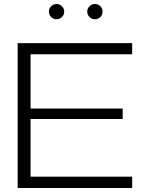

<svg xmlns="http://www.w3.org/2000/svg" viewBox="-20 -946 717 966"><path d="M68.8 0V-729H645V-672.9H133.8V-399.9H597.2V-347.2H133.8V-57.1H645V0ZM226.1 -888.2Q226.1 -903.3 237.3 -914.6Q248.5 -925.8 264.2 -925.8Q279.8 -925.8 291.5 -914.6Q303.2 -903.3 303.2 -888.2Q303.2 -872.1 291.7 -860.6Q280.3 -849.1 264.2 -849.1Q248.5 -849.1 237.3 -860.4Q226.1 -871.6 226.1 -888.2ZM418.9 -888.2Q418.9 -903.3 430.4 -914.6Q441.9 -925.8 458 -925.8Q473.6 -925.8 484.9 -914.6Q496.1 -903.3 496.1 -888.2Q496.1 -871.6 484.9 -860.4Q473.6 -849.1 458 -849.1Q441.4 -849.1 430.2 -860.4Q418.9 -871.6 418.9 -888.2Z"/></svg>

Font: Lumene Sans Expanded Light
Style: Regular
Weight: 300
Width: 7
Designer: Deni Anggara
Version: Version 1.003;Glyphs 3.1.2 (3151)